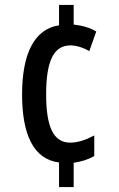

<svg xmlns="http://www.w3.org/2000/svg" viewBox="-20 -744 478 774"><path d="M277 -645V-724H218V-642C118 -627 69 -527 69 -363C69 -202 115 -102 218 -89V10H277V-88C307 -92 336 -101 360 -115V-198C326 -180 294 -169 263 -169C196 -169 166 -231 166 -364C166 -497 196 -561 264 -561C285 -561 312 -554 340 -538L368 -617C343 -632 313 -641 277 -645Z"/></svg>

Font: Noto Sans Gurmukhi UI ExtraCondensed Medium
Style: Regular
Weight: 500
Width: 2
Designer: Jelle Bosma - Monotype Design Team
Foundry: Monotype Imaging Inc.
Version: Version 2.004